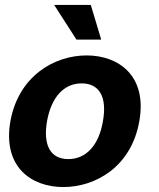

<svg xmlns="http://www.w3.org/2000/svg" viewBox="-20 -740 641 776"><path d="M236 16C366 16 511 -66 543 -250C576 -433 460 -516 330 -516C200 -516 55 -433 22 -250C-10 -66 106 16 236 16ZM170 -250C188 -350 240 -403 310 -403C380 -403 414 -350 396 -250C379 -150 326 -97 256 -97C186 -97 153 -150 170 -250ZM199 -720 289 -580H389L347 -720Z"/></svg>

Font: Uncut Sans
Style: Bold Italic
Weight: 700
Italic angle: -10°
Designer: Kasper Nordkvist
Foundry: Uncut Type
Version: Version 1.111;FEAKit 1.0